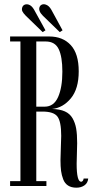

<svg xmlns="http://www.w3.org/2000/svg" viewBox="-20 -871 444 899"><path d="M259.8 -720.7 181.2 -796.9Q158.7 -819.3 165 -837.4Q168 -846.2 176.5 -849.6Q185.1 -853 195.3 -849.1Q209.5 -844.2 220.2 -825.7L272.9 -729ZM179.7 -720.7 101.1 -796.9Q89.4 -808.6 85 -817.6Q80.6 -826.7 84.5 -837.4Q87.9 -846.2 96.4 -849.4Q105 -852.5 115.2 -849.1Q128.9 -844.2 139.6 -825.7L192.9 -729ZM337.9 7.8Q314.5 7.8 299.1 -2Q283.7 -11.7 276.1 -31Q268.6 -50.3 265.9 -71Q263.2 -91.8 263.2 -121.6Q263.2 -142.1 264.9 -180.7Q266.6 -219.2 266.6 -234.9Q266.6 -301.8 249 -325.2Q231.4 -348.6 178.7 -348.6H149.9V-22.9H197.3V0H27.3V-22.9H75.7V-676.8H27.3V-700.2H210.4Q273.9 -700.2 311.3 -659.9Q348.6 -619.6 348.6 -537.1Q348.6 -455.1 311.8 -410.6Q274.9 -366.2 224.1 -360.8Q260.3 -359.9 283.7 -349.4Q307.1 -338.9 319.6 -317.4Q332 -295.9 336.7 -268.8Q341.3 -241.7 341.3 -200.7Q341.3 -184.6 340.1 -152.1Q338.9 -119.6 338.9 -104.5Q338.9 -20 359.9 -20Q364.3 -20 367.7 -24.4Q371.1 -28.8 371.6 -35.2H393.1Q391.1 -14.2 375.5 -3.2Q359.9 7.8 337.9 7.8ZM149.9 -371.6H189.5Q231.9 -371.6 252 -416.5Q272 -461.4 272 -535.6Q272 -605 254.9 -640.9Q237.8 -676.8 193.8 -676.8H149.9Z"/></svg>

Font: Imbue
Style: Regular
Weight: 400
Designer: Tyler Finck
Foundry: Etcetera Type Company
Version: Version 0.910